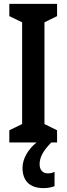

<svg xmlns="http://www.w3.org/2000/svg" viewBox="-20 -734 343 989"><path d="M184 112C184 78 200 45 244 0H274V-63L209 -95V-619L274 -651V-714H28V-651L94 -619V-95L28 -63V0H168C125 35 96 83 96 131C96 195 131 235 204 235C229 235 248 230 261 225V151C253 155 244 159 226 159C200 159 184 141 184 112Z"/></svg>

Font: Noto Sans Sinhala UI ExtraCondensed SemiBold
Style: Regular
Weight: 600
Width: 2
Designer: Jelle Bosma - Monotype Design Team
Foundry: Monotype Imaging Inc.
Version: Version 2.006